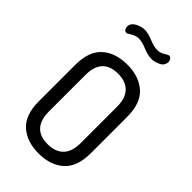

<svg xmlns="http://www.w3.org/2000/svg" viewBox="-284 -1034 1126 1126"><g transform="rotate(45 279.5 -471.0)"><path d="M64 -212V-513Q64 -626 122.5 -678.5Q181 -731 279 -731Q377 -731 436 -678.5Q495 -626 495 -513V-212Q495 -99 436 -46.5Q377 6 279 6Q181 6 122.5 -46.5Q64 -99 64 -212ZM411 -212V-513Q411 -584 376.5 -619.5Q342 -655 279 -655Q148 -655 148 -513V-212Q148 -70 279 -70Q342 -70 376.5 -105.5Q411 -141 411 -212ZM219 -887Q194 -887 171.5 -872.5Q149 -858 143 -858Q132 -858 126 -867.5Q120 -877 120 -887Q120 -916 149.5 -932Q179 -948 207 -948Q234 -948 275 -931.5Q316 -915 342 -915Q367 -915 388 -928.5Q409 -942 415 -942Q426 -942 432.5 -932.5Q439 -923 439 -914Q439 -883 411 -868.5Q383 -854 355 -854Q325 -854 285 -870.5Q245 -887 219 -887Z"/></g></svg>

Font: Dosis
Style: Medium
Weight: 500
Designer: Edgar Tolentino, Pablo Impallari, Igino Marini
Foundry: Edgar Tolentino, Pablo Impallari, Igino Marini
Version: Version 1.007